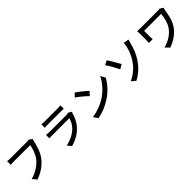

<svg xmlns="http://www.w3.org/2000/svg" viewBox="420 -2432 4160 4160"><g transform="rotate(-45 2500.0 -352.5)"><path d="M798 -715C776 -709 751 -708 734 -708H247C214 -708 167 -712 139 -716V-604C164 -606 204 -608 247 -608H738C725 -516 683 -385 613 -298C531 -195 403 -107 241 -65L324 31C498 -28 621 -126 707 -238C788 -344 832 -505 855 -607C860 -627 865 -649 873 -665Z M1819 -523C1806 -518 1782 -514 1755 -514H1243C1214 -514 1176 -517 1137 -521V-417C1175 -420 1219 -421 1243 -421H1752C1734 -355 1698 -280 1641 -221C1559 -136 1437 -71 1291 -41L1369 49C1497 13 1624 -50 1727 -164C1801 -246 1846 -347 1874 -444C1876 -453 1884 -468 1890 -479ZM1228 -651C1256 -653 1292 -654 1324 -654H1712C1746 -654 1786 -653 1811 -651V-754C1786 -751 1745 -749 1713 -749H1324C1291 -749 1254 -751 1228 -754Z M2225 -732 2152 -654C2227 -604 2349 -500 2401 -446L2480 -528C2426 -583 2292 -688 2225 -732ZM2130 -76 2197 27C2352 -1 2479 -60 2580 -122C2736 -218 2859 -354 2931 -484L2870 -593C2809 -465 2684 -315 2523 -216C2427 -157 2297 -101 2130 -76Z M3258 -46 3351 34C3638 -117 3775 -380 3836 -628C3841 -644 3852 -688 3862 -719L3737 -742C3737 -722 3732 -677 3725 -642C3688 -465 3564 -183 3258 -46ZM3111 -684C3162 -614 3240 -471 3279 -390L3381 -448C3345 -515 3258 -669 3211 -736L3111 -684Z M4811 -717C4790 -712 4761 -711 4734 -711H4236C4192 -711 4151 -712 4123 -714C4125 -690 4127 -664 4127 -640V-427C4127 -405 4125 -382 4123 -355H4238C4235 -383 4235 -413 4235 -427V-613H4755C4745 -499 4716 -379 4662 -293C4581 -167 4433 -81 4292 -45L4379 44C4539 -10 4676 -111 4758 -240C4832 -357 4854 -500 4872 -613C4874 -624 4882 -656 4888 -668Z"/></g></svg>

Font: Noto Sans T Chinese Medium
Style: Regular
Weight: 500
Designer: Ryoko NISHIZUKA (kana & ideographs); Paul D. Hunt (Latin, Greek & Cyrillic); Wenlong ZHANG (bopomofo); Sandoll Communica
Foundry: Adobe Systems Incorporated
Version: Version 1.000;PS 1;hotconv 1.0.78;makeotf.lib2.5.61930